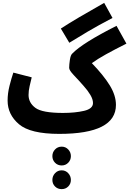

<svg xmlns="http://www.w3.org/2000/svg" viewBox="-20 -912 901 1338"><path d="M788 -181Q788 -247 745 -317Q702 -387 620 -472Q660 -501 718.5 -533.5Q777 -566 861 -608L792 -732Q554 -612 483 -538Q472 -528 467 -495Q462 -462 462 -439Q462 -422 495 -387.5Q528 -353 563 -313Q591 -282 609.5 -251Q628 -220 628 -194Q628 -154 565.5 -139.5Q503 -125 419 -125L393 21Q788 21 788 -181ZM393 21 439 -11 419 -125Q274 -125 226.5 -160.5Q179 -196 179 -250Q179 -280 186.5 -312Q194 -344 201 -373L73 -406Q60 -368 46.5 -315Q33 -262 33 -211Q33 -114 112 -46.5Q191 21 393 21ZM463 -614Q519 -649 591 -691.5Q663 -734 764 -787L706 -892Q605 -835 533 -792.5Q461 -750 404 -713ZM410 241Q437 241 455.5 222Q474 203 474 176Q474 149 455.5 129.5Q437 110 410 110Q382 110 363.5 129.5Q345 149 345 176Q345 203 363.5 222Q382 241 410 241ZM410 406Q437 406 455.5 387.5Q474 369 474 342Q474 315 455.5 295Q437 275 410 275Q382 275 363.5 295Q345 315 345 342Q345 369 363.5 387.5Q382 406 410 406Z"/></svg>

Font: Noto Sans Arabic Condensed Extra
Style: Regular
Weight: 800
Width: 3
Designer: Nadine Chahine - Monotype Design Team
Foundry: Monotype Imaging Inc.
Version: Version 1.902